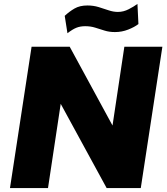

<svg xmlns="http://www.w3.org/2000/svg" viewBox="-20 -962 852 982"><path d="M31 0 141.5 -723H336.5L555.5 -320L616 -723H810.5L700 0H525.5L290.5 -431L225.5 0ZM325 -792 311 -881Q334.5 -903 361.2 -918.5Q388 -934 427 -934Q457.5 -934 484.5 -925.8Q511.5 -917.5 535.8 -909.2Q560 -901 583 -901Q611.5 -901 638.2 -914.8Q665 -928.5 683 -942L688 -839Q668 -823.5 635.8 -810.8Q603.5 -798 568 -798Q539 -798 515 -805.5Q491 -813 467.2 -820.5Q443.5 -828 416 -828Q390.5 -828 371 -820.2Q351.5 -812.5 325 -792Z"/></svg>

Font: Public Sans Black
Style: Italic
Weight: 900
Italic angle: -8°
Designer: The Public Sans project authors (U.S. Web Design System). Libre Franklin designed by Pablo Impallari and Rodrigo Fuenzal
Version: Version 1.007; ttfautohint (v1.8.1) -l 8 -r 50 -G 200 -x 14 